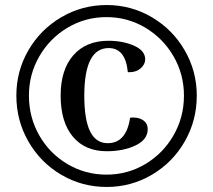

<svg xmlns="http://www.w3.org/2000/svg" viewBox="-20 -731 847 763"><path d="M45 -351Q45 -449 93 -531.5Q141 -614 223.5 -662.5Q306 -711 404 -711Q501 -711 583.5 -662.5Q666 -614 714 -531Q762 -448 762 -351Q762 -252 714 -168.5Q666 -85 583.5 -36.5Q501 12 404 12Q306 12 223.5 -36.5Q141 -85 93 -168.5Q45 -252 45 -351ZM711 -351Q711 -436 669.5 -507.5Q628 -579 557.5 -621Q487 -663 403 -663Q319 -663 248.5 -621Q178 -579 136.5 -507.5Q95 -436 95 -351Q95 -265 136 -193Q177 -121 248 -79Q319 -37 403 -37Q487 -37 557.5 -79Q628 -121 669.5 -193Q711 -265 711 -351ZM221 -351Q221 -454 271.5 -511.5Q322 -569 411 -569Q468 -569 512.5 -549.5Q557 -530 557 -495Q557 -475 538.5 -459Q520 -443 488 -444Q479 -540 412 -540Q315 -540 315 -351Q315 -256 338 -209Q361 -162 408 -162Q482 -162 497 -263Q501 -264 510 -264Q534 -264 550.5 -252Q567 -240 567 -218Q567 -176 518.5 -153Q470 -130 404 -130Q318 -130 269.5 -188Q221 -246 221 -351Z"/></svg>

Font: Arima Madurai Black
Style: Regular
Weight: 900
Designer: Joana Correia and Natanael Gama
Foundry: NDISCOVER
Version: Version 1.020